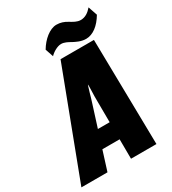

<svg xmlns="http://www.w3.org/2000/svg" viewBox="-250 -1011 1009 1124"><g transform="rotate(-30 255.0 -449.0)"><path d="M-37.1 0H139.2L180.7 -131.8H297.4L298.3 0H470.2L458 -710.9H232.4ZM217.3 -247.6 265.1 -398.4C270 -413.6 275.9 -432.6 282.2 -456.1C288.6 -479 293.5 -494.1 295.9 -501H297.4C297.9 -494.1 297.9 -479 296.9 -456.1C295.9 -433.1 295.4 -413.6 295.9 -398.4L296.9 -247.6ZM422.4 -738.8C468.8 -738.8 513.2 -772.9 546.9 -830.1L525.9 -891.6C504.4 -866.7 481 -850.1 450.2 -850.1C425.3 -850.1 404.3 -863.8 382.3 -877C360.8 -890.1 338.9 -897.9 312 -897.9C265.6 -897.9 215.3 -855 184.6 -802.7L203.1 -748C219.2 -765.6 252.9 -786.6 278.8 -786.6C300.8 -786.6 321.8 -774.9 341.3 -763.7C360.4 -753.9 388.7 -738.8 422.4 -738.8Z"/></g></svg>

Font: Roboto Flex Super Cond Black
Style: Italic
Weight: 900
Width: 3
Italic angle: -10°
Designer: Berlow after Robertson
Foundry: Google
Version: Version 3.200;Glyphs 3.3 (3311)